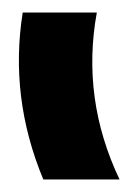

<svg xmlns="http://www.w3.org/2000/svg" viewBox="-20 -746 210 305"><path d="M16.1 -726.1H133.8Q108.9 -589.4 169.9 -460.9H48.8Q-5.4 -591.3 16.1 -726.1Z"/></svg>

Font: LT Superior Black
Style: Regular
Weight: 900
Designer: Daniel Lyons
Foundry: LyonsType
Version: Version 2.005